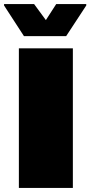

<svg xmlns="http://www.w3.org/2000/svg" viewBox="-35 -926 445 946"><path d="M58 0V-688H324V0ZM83 -748 -15 -899V-906H133L191 -827L242 -906H390V-899L291 -748Z"/></svg>

Font: Saira Expanded Black
Style: Regular
Weight: 900
Width: 7
Designer: Hector Gatti with collaboration of the Omnibus-Type team
Foundry: Omnibus-Type
Version: Version 1.101